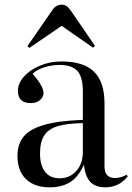

<svg xmlns="http://www.w3.org/2000/svg" viewBox="-20 -791 569 825"><path d="M194 14Q128 14 91.5 -21.5Q55 -57 55 -121Q55 -171 81 -203.5Q107 -236 168.5 -254Q230 -272 336 -276V-398Q336 -460 312.5 -486Q289 -512 236 -512Q202 -512 169.5 -501.5Q137 -491 120 -474Q146 -444 156.5 -424.5Q167 -405 167 -392Q167 -375 152.5 -361.5Q138 -348 112 -348Q57 -348 57 -401Q57 -433 83 -462Q109 -491 152 -509Q195 -527 244 -527Q339 -527 384 -483Q429 -439 429 -347V-77Q429 -49 441.5 -37.5Q454 -26 473 -26Q498 -26 524 -40L529 -33Q506 -6 482 4Q458 14 434 14Q389 14 367 -10.5Q345 -35 341 -84Q316 -29 280 -7.5Q244 14 194 14ZM236 -25Q280 -25 308 -56.5Q336 -88 336 -138V-262Q269 -261 228.5 -249Q188 -237 170 -209Q152 -181 152 -132Q152 -81 173.5 -53Q195 -25 236 -25ZM106 -585 98 -593 206 -749Q214 -761 224.5 -766Q235 -771 245 -771Q256 -771 265 -765.5Q274 -760 286 -743L388 -594L380 -586L245 -680Z"/></svg>

Font: Display Regular
Style: Regular
Weight: 400
Designer: Latin by Veronika Burian and Jose Scaglione. Greek by Irene Vlachou. Cyrillic by Vera Evstafieva.
Foundry: TypeTogether
Version: Version 3.002